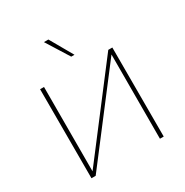

<svg xmlns="http://www.w3.org/2000/svg" viewBox="-202 -1068 1181 1229"><g transform="rotate(-30 388.5 -453.5)"><path d="M133 0V-14L625 -658H644V-643L152 0ZM121 0V-658H150L149 0ZM627 0 628 -658H655V0ZM398 -739 293 -907H326L422 -739Z"/></g></svg>

Font: Ysabeau Office Thin
Style: Regular
Weight: 250
Designer: Christian Thalmann (Catharsis Fonts)
Version: Version 2.001;gftools[0.9.30]; featfreeze: tnum,lnum,ss02